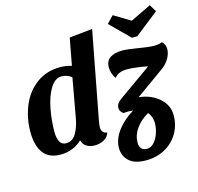

<svg xmlns="http://www.w3.org/2000/svg" viewBox="-132 -908 1284 1248"><g transform="rotate(-15 509.5 -284.0)"><path d="M464 -85Q464 -66 473.5 -54Q483 -42 502 -41Q494 -11 465 4.5Q436 20 402 20Q371 20 348 5.5Q325 -9 318 -37Q291 -10 253.5 5Q216 20 173 20Q95 20 57.5 -30.5Q20 -81 20 -172Q20 -266 54 -348Q88 -430 155 -480Q222 -530 315 -530Q355 -530 392 -518L426 -700L581 -716L469 -127Q464 -97 464 -85ZM310 -470Q264 -470 232.5 -418Q201 -366 186 -287.5Q171 -209 171 -132Q171 -92 184 -67Q197 -42 227 -42Q270 -42 294.5 -84Q319 -126 329 -185L376 -446Q361 -458 343.5 -464Q326 -470 310 -470ZM1019 -464Q1019 -434 1001 -402Q983 -370 948 -345L758 -209Q839 -201 893.5 -153.5Q948 -106 948 -38Q948 29 916 83.5Q884 138 827.5 169Q771 200 700 200Q623 200 586 165Q549 130 549 78Q549 18 592 -39Q635 -96 702 -135Q682 -137 672 -137Q649 -137 638 -135Q628 -140 620.5 -151Q613 -162 613 -176Q613 -206 647 -229L870 -387Q839 -394 798.5 -399Q758 -404 732 -404Q672 -404 647 -369Q635 -384 628 -404.5Q621 -425 621 -446Q621 -490 651.5 -510Q682 -530 733 -530Q765 -530 839 -518Q911 -506 942 -506Q977 -506 997 -516Q1019 -495 1019 -464ZM817 -20Q817 -63 791 -94Q737 -63 706 -19Q675 25 675 75Q675 102 688 115.5Q701 129 725 129Q752 129 773 105.5Q794 82 805.5 47.5Q817 13 817 -20ZM983 -768 1012 -720 852 -594H816L688 -721L733 -768L844 -701Z"/></g></svg>

Font: Sansita
Style: Bold Italic
Weight: 700
Italic angle: -11°
Designer: Pablo Cosgaya
Foundry: Omnibus-Type
Version: Version 1.006